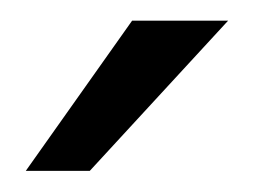

<svg xmlns="http://www.w3.org/2000/svg" viewBox="-20 -743 246 186"><path d="M108 -723H201L67 -577.5H5Z"/></svg>

Font: Public Sans Thin Light
Style: Regular
Weight: 300
Version: Version 1.007